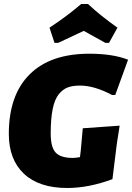

<svg xmlns="http://www.w3.org/2000/svg" viewBox="-20 -926 659 958"><path d="M252 -712 227 -788Q314 -845 385 -906H419Q481 -848 566 -788L524 -712H506Q494 -719 472 -731Q450 -743 432 -753Q414 -763 398 -772Q375 -761 331 -740.5Q287 -720 270 -712ZM426 -658Q543 -658 619 -628L555 -452H539Q451 -499 379 -499Q343 -499 318.5 -490Q294 -481 273.5 -456Q253 -431 243 -382.5Q233 -334 233 -260Q233 -191 258 -164.5Q283 -138 343 -138Q357 -138 379 -142L383 -175L393 -286L577 -299L563 -209L541 -32Q422 12 316 12Q175 12 99.5 -59Q24 -130 24 -258Q24 -451 127.5 -554.5Q231 -658 426 -658Z"/></svg>

Font: Alegreya Sans SC Black
Style: Italic
Weight: 900
Italic angle: -7°
Designer: Juan Pablo del Peral
Foundry: Huerta Tipografica
Version: Version 2.007